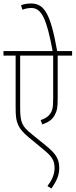

<svg xmlns="http://www.w3.org/2000/svg" viewBox="-20 -916 435 1105"><path d="M395 -596V-622H309C271 -836 236 -896 158 -896C134 -896 114 -891 101 -886L109 -860C124 -866 141 -870 161 -870C220 -870 249 -805 283 -622H0V-596H70V-302C70 -242 73 -223 85 -196C95 -173 115 -151 146 -125L232 -54C282 -13 294 10 294 52C294 92 276 124 253 155L276 169C302 131 321 96 321 52C321 -1 302 -30 248 -75L164 -143C107 -189 96 -209 96 -298V-596H286V-351C286 -298 282 -278 267 -259C255 -242 234 -231 214 -225L223 -200C254 -210 280 -226 294 -252C309 -279 312 -297 312 -353V-596Z"/></svg>

Font: Noto Sans Devanagari UI ExtraCondensed Thin
Style: Regular
Weight: 100
Width: 2
Designer: Jelle Bosma - Monotype Design Team
Foundry: Monotype Imaging Inc.
Version: Version 2.004